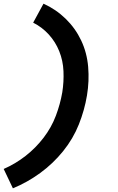

<svg xmlns="http://www.w3.org/2000/svg" viewBox="-47 -861 643 1042"><path d="M23 161Q101 129 171 78Q241 27 295.5 -40.5Q350 -108 381 -186Q412 -264 425 -343Q438 -421 431.5 -498Q425 -575 393.5 -641.5Q362 -708 309 -759.5Q256 -811 189 -841L133 -738Q181 -714 217.5 -674Q254 -634 274.5 -583Q295 -532 297.5 -474.5Q300 -417 291 -360Q280 -296 256 -232.5Q232 -169 189.5 -113.5Q147 -58 92 -15Q37 28 -27 56Z"/></svg>

Font: Iosevka Sparkle Extrabold
Style: Italic
Weight: 800
Italic angle: -9°
Designer: Belleve Invis
Foundry: Belleve Invis
Version: Version 4.5.0; ttfautohint (v1.8.3)